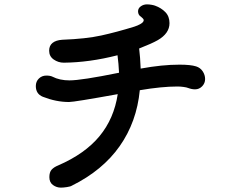

<svg xmlns="http://www.w3.org/2000/svg" viewBox="-20 -824 1040 879"><path d="M919 -462Q919 -443 905.5 -429Q892 -415 873 -415Q858 -415 842 -421Q835 -424 820 -426Q805 -428 793 -428Q720 -428 620 -411Q606 -266 528 -155Q450 -44 309 26Q303 30 286.5 32.5Q270 35 259 35Q239 35 222.5 23Q206 11 206 -13Q206 -36 216.5 -47.5Q227 -59 247 -67Q369 -120 435.5 -200.5Q502 -281 519 -393Q320 -357 296 -357Q237 -357 176 -381Q144 -394 144 -430Q144 -451 158 -464.5Q172 -478 192 -478Q210 -478 220 -473Q253 -456 298 -456Q353 -456 525 -491Q523 -533 518 -571Q389 -538 272 -537Q247 -537 226 -551.5Q205 -566 205 -592Q205 -615 220.5 -627.5Q236 -640 265 -642Q373 -646 443.5 -661.5Q514 -677 595 -702Q611 -707 624.5 -715Q638 -723 638 -732Q638 -735 634 -739.5Q630 -744 627 -746Q612 -755 612 -772Q612 -786 624.5 -795Q637 -804 653 -804Q663 -804 674 -802Q685 -800 690 -798Q718 -788 737 -768.5Q756 -749 756 -718Q756 -671 702 -640Q676 -625 617 -602Q622 -562 624 -510Q722 -528 802 -528Q853 -528 878 -520Q897 -514 908 -497.5Q919 -481 919 -462Z"/></svg>

Font: Tsukimi Rounded SemiBold
Style: Regular
Weight: 600
Designer: Takashi Funayama
Foundry: Takashi Funayama
Version: Version 1.032; ttfautohint (v1.8.3)